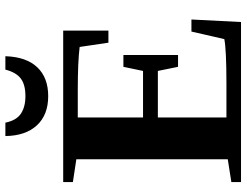

<svg xmlns="http://www.w3.org/2000/svg" viewBox="-120 -788 908 707"><g transform="rotate(-90 333.5 -434.0)"><path d="M17.1 -35.6 101.1 -48.8V-606.4L17.1 -619.1V-654.8H574.7V-488.3H530.3L514.6 -594.2Q460 -601.1 356.4 -601.1H254.9V-360.8H426.3L441.4 -433.1H484.9V-231.9H441.4L426.3 -306.2H254.9V-53.7H378.4Q504.4 -53.7 543.5 -61.5L571.3 -182.6H615.7L606.4 0H17.1ZM333.5 -710Q264.6 -710 226.1 -751.5Q187.5 -793 186.5 -867.7H235.8Q244.1 -827.1 269 -810.5Q293.9 -793.9 333.5 -793.9Q376 -793.9 398.4 -811Q420.9 -828.1 431.2 -867.7H480.5Q478 -790.5 439.7 -750.2Q401.4 -710 333.5 -710Z"/></g></svg>

Font: Tinos
Style: Bold
Weight: 700
Designer: Steve Matteson
Foundry: Monotype Imaging Inc.
Version: Version 1.23